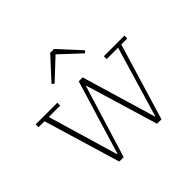

<svg xmlns="http://www.w3.org/2000/svg" viewBox="-177 -945 1142 1142"><g transform="rotate(-45 393.5 -374.0)"><path d="M71 -484H21V-508H203V-484H107L238 -40H241L383 -508H416L555 -40H558L690 -484H594V-508H767V-484H717L571 0H534L397 -456H393L253 0H216ZM257 -611 383 -748H415L541 -611L526 -600L399 -719L272 -600Z"/></g></svg>

Font: IBM Plex Serif ExtLt
Style: Regular
Weight: 200
Designer: Mike Abbink, Paul van der Laan, Pieter van Rosmalen
Foundry: Bold Monday
Version: Version 3.001